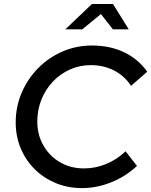

<svg xmlns="http://www.w3.org/2000/svg" viewBox="-20 -938 763 969"><path d="M394 11.3Q322.7 11.3 261.8 -13.8Q201 -39 155.5 -83.8Q110 -128.7 84.7 -189.2Q59.3 -249.7 59.3 -319.7Q59.3 -399.7 89.5 -470Q119.7 -540.3 172.5 -594Q225.3 -647.7 295.2 -678Q365 -708.3 444 -708.3Q534.7 -708.3 606.2 -674.3Q677.7 -640.3 723 -576L641.3 -504.7Q608.7 -555 555.8 -582.2Q503 -609.3 438.3 -609.3Q382 -609.3 333 -587.3Q284 -565.3 246.8 -526.2Q209.7 -487 189 -435.3Q168.3 -383.7 168.3 -324.7Q168.3 -257.3 199.2 -203.7Q230 -150 283.2 -119Q336.3 -88 404.3 -88Q461.7 -88 516.2 -110.5Q570.7 -133 613.7 -174.3L671.3 -100.7Q615 -47.7 541.8 -18.2Q468.7 11.3 394 11.3ZM309.7 -790 444 -917.7H550.3L629.7 -790H549.7L489.3 -867L395.3 -790Z"/></svg>

Font: Red Hat Display VF
Style: Italic
Weight: 300
Italic angle: -12°
Designer: Pentagram, MCKL
Foundry: Pentagram, MCKL
Version: Version 1.010